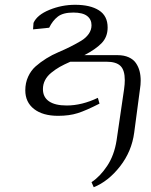

<svg xmlns="http://www.w3.org/2000/svg" viewBox="-20 -474 626 797"><path d="M85 -99.1Q85 -129.9 96.7 -155.5Q108.4 -181.2 127.9 -198.5Q147.5 -215.8 172.1 -231.2Q196.8 -246.6 222.4 -257.3Q248 -268.1 272.7 -280.5Q297.4 -293 316.9 -304.7Q336.4 -316.4 348.1 -333Q359.9 -349.6 359.9 -369.1Q359.9 -393.6 341.6 -407.7Q323.2 -421.9 284.2 -421.9Q241.7 -421.9 220 -405Q198.2 -388.2 184.1 -358.9L117.2 -352.1L119.1 -378.9Q133.8 -412.1 185.1 -433.1Q236.3 -454.1 292 -454.1Q354.5 -454.1 390.6 -431.2Q426.8 -408.2 426.8 -359.9Q426.8 -320.3 401.4 -294.4Q376 -268.6 330.1 -245.1H467.8Q494.6 -245.1 514.2 -236.3Q533.7 -227.5 544.2 -212.2Q554.7 -196.8 559.3 -179Q564 -161.1 564 -139.2Q564 -122.1 561 -104L537.1 76.2Q526.9 154.3 478.3 216.6Q429.7 278.8 369.1 303.2L359.9 282.2Q395.5 258.8 424.8 214.8Q454.1 170.9 463.9 108.9L495.1 -104Q498 -125 498 -141.1Q498 -182.6 480.2 -200.2Q462.4 -217.8 421.9 -217.8H272Q246.1 -206.5 228 -196.3Q210 -186 192.9 -172.1Q175.8 -158.2 167 -141.1Q158.2 -124 158.2 -104Q158.2 -70.8 183.3 -53.5Q208.5 -36.1 256.8 -36.1Q319.8 -36.1 386.2 -67.9L393.1 -43.9Q336.9 -15.1 302.2 -4.2Q267.6 6.8 221.2 6.8Q157.7 6.8 121.3 -21.5Q85 -49.8 85 -99.1Z"/></svg>

Font: Dehuti
Style: Italic
Weight: 400
Version: Version 1.2